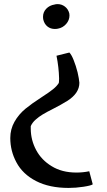

<svg xmlns="http://www.w3.org/2000/svg" viewBox="-20 -713 525 939"><path d="M248.5 -571.3Q227.1 -571.3 212.2 -583.3Q197.3 -595.2 191.9 -616.2Q190.4 -623.5 190.4 -630.9Q190.4 -653.8 206.3 -670.4Q222.2 -687 247.1 -690.9Q252.9 -692.9 261.7 -692.9Q281.7 -692.9 297.6 -680.7Q313.5 -668.5 318.8 -647.9L319.8 -637.7Q319.8 -614.3 303.5 -595.7Q287.1 -577.1 263.2 -572.8Q255.9 -571.3 248.5 -571.3ZM308.6 -219.2Q277.8 -200.2 242.2 -182.1Q206.5 -164.1 188 -152.8Q169.4 -141.6 154.3 -127.9Q138.2 -113.8 130.4 -96.2V-82.5Q130.9 -27.3 157 21.2Q183.1 69.8 232.4 99.6Q282.7 130.9 353.5 130.9Q386.2 130.9 416.5 124.5L433.6 188.5Q424.8 194.8 387.9 200.4Q351.1 206.1 315.4 206.1Q221.7 206.1 156.2 172.4Q90.8 138.7 60.1 80.6Q30.3 25.4 30.3 -38.1Q30.3 -81.1 50.8 -117.4Q71.3 -153.8 105 -181.6Q136.7 -207.5 183.1 -237.3Q221.7 -262.2 239.7 -276.9Q257.8 -291.5 267.6 -307.1Q269 -314 269 -330.1Q267.6 -384.8 256.3 -440.4L319.3 -456.1Q329.6 -445.8 340.3 -418.9Q351.1 -392.1 359.4 -359.4Q366.7 -327.6 368.2 -308.1Q368.2 -256.8 308.6 -219.2Z"/></svg>

Font: Merriweather
Style: Regular
Weight: 400
Designer: Eben Sorkin
Foundry: Eben Sorkin
Version: Version 1.584; ttfautohint (v1.8.1)